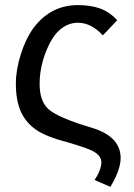

<svg xmlns="http://www.w3.org/2000/svg" viewBox="-20 -558 522 750"><path d="M284.2 -469.2Q244.1 -469.2 210.9 -439Q180.2 -411.1 157.2 -350.1Q134.8 -290.5 134.8 -230Q134.8 -166 166 -134.8Q194.8 -106 293 -73.2L347.2 -56.2Q451.2 -21.5 451.2 59.1Q451.2 106 411.1 171.9L349.1 145Q360.4 129.9 368.2 110.1Q376 90.3 376 76.2Q376 53.7 351.1 37.1Q329.6 22.5 248 -1Q159.2 -23.9 120.1 -51.8Q80.1 -79.6 61 -123Q42 -166.5 42 -231.9Q42 -285.6 61.5 -346.9Q81.1 -408.2 111.8 -450.2Q179.2 -538.1 284.2 -538.1Q334.5 -538.1 371.3 -524.7Q408.2 -511.2 438 -479L381.8 -419.9Q335.9 -469.2 284.2 -469.2Z"/></svg>

Font: Libra Sans Modern
Style: Regular
Weight: 400
Foundry: Stefan Peev, Context Ltd
Version: Version 1.000